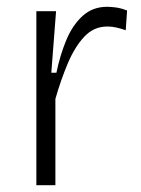

<svg xmlns="http://www.w3.org/2000/svg" viewBox="-20 -545 416 565"><path d="M87 0V-297V-512H145L131 -331H146Q157 -384 175.5 -428Q194 -472 223.5 -498.5Q253 -525 295 -525Q307 -525 321.5 -523Q336 -521 354 -514L350 -456Q336 -461 322.5 -464Q309 -467 296 -467Q256 -467 228 -437Q200 -407 179.5 -358.5Q159 -310 143 -254V0Z"/></svg>

Font: Bricolage Grotesque 96pt ExtraBold ExtraLight
Style: Regular
Weight: 250
Version: Version 1.001;gftools[0.9.33.dev8+g029e19f]